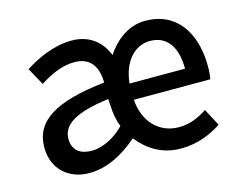

<svg xmlns="http://www.w3.org/2000/svg" viewBox="-84 -693 1051 835"><g transform="rotate(-15 441.5 -275.5)"><path d="M224 13C295 13 369 -19 444 -84C487 -31 547 13 636 13C708 13 769 -11 820 -45L779 -122C739 -96 701 -79 651 -79C565 -79 499 -142 492 -245H836C839 -258 841 -279 841 -301C841 -456 767 -564 628 -564C557 -564 497 -523 453 -457C427 -522 374 -564 297 -564C216 -564 140 -528 84 -492L127 -414C173 -444 227 -470 283 -470C363 -470 385 -414 387 -351C162 -326 62 -264 62 -145C62 -49 129 13 224 13ZM259 -78C210 -78 173 -100 173 -154C173 -217 232 -257 385 -277L387 -251C388 -215 394 -177 406 -150C362 -104 305 -78 259 -78ZM492 -318C502 -416 557 -474 625 -474C701 -474 742 -417 742 -318Z"/></g></svg>

Font: Source Han Sans KR Medium
Style: Regular
Weight: 500
Designer: Ryoko NISHIZUKA (kana & ideographs); Paul D. Hunt (Latin, Greek & Cyrillic); Wenlong ZHANG (bopomofo); Sandoll Communica
Foundry: Adobe Systems Incorporated
Version: Version 1.001;PS 1.001;hotconv 1.0.78;makeotf.lib2.5.61930